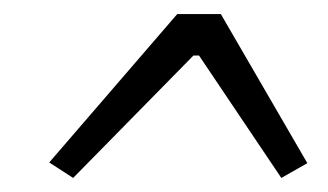

<svg xmlns="http://www.w3.org/2000/svg" viewBox="-20 -621 466 273"><path d="M417 -389 380 -368 263 -542H255L84 -368L50 -390L232 -601H294Z"/></svg>

Font: Exo 2.0
Style: Italic
Weight: 400
Italic angle: -8°
Designer: Natanael Gama
Version: Version 1.001;PS 001.001;hotconv 1.0.70;makeotf.lib2.5.58329